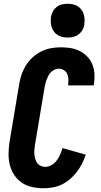

<svg xmlns="http://www.w3.org/2000/svg" viewBox="-20 -995 540 1023"><path d="M212 8Q181 8 151 1.5Q121 -5 96.5 -21.5Q72 -38 56 -62.5Q40 -87 32.5 -116Q25 -145 25.5 -176.5Q26 -208 31 -240L82 -545Q86 -570 94.5 -596Q103 -622 117.5 -645.5Q132 -669 153 -688.5Q174 -708 199 -720.5Q224 -733 250.5 -738Q277 -743 303 -743Q330 -743 355.5 -739Q381 -735 404 -723.5Q427 -712 444.5 -694Q462 -676 471.5 -653Q481 -630 483 -603.5Q485 -577 481 -550L479 -540H342L343 -544Q345 -559 344.5 -574Q344 -589 338 -601.5Q332 -614 320 -621.5Q308 -629 293 -629Q282 -629 271 -624Q260 -619 251.5 -610.5Q243 -602 237.5 -591.5Q232 -581 228 -570Q224 -559 221.5 -548Q219 -537 217 -526L166 -221Q164 -208 163 -195Q162 -182 163.5 -170Q165 -158 168.5 -146Q172 -134 179 -125Q186 -116 197.5 -111Q209 -106 222 -106Q239 -106 255.5 -116Q272 -126 283 -141Q294 -156 301 -172.5Q308 -189 313 -206L437 -171Q429 -147 417.5 -124Q406 -101 390 -80Q374 -59 354 -41.5Q334 -24 310.5 -12.5Q287 -1 261.5 3.5Q236 8 212 8ZM341 -795Q327 -795 313 -798Q299 -801 287 -808.5Q275 -816 267.5 -826.5Q260 -837 255.5 -850.5Q251 -864 250.5 -878Q250 -892 252 -907Q255 -922 262.5 -935.5Q270 -949 282.5 -958.5Q295 -968 310.5 -971.5Q326 -975 341 -975Q355 -975 369 -972Q383 -969 394.5 -961.5Q406 -954 414 -943.5Q422 -933 426 -919.5Q430 -906 430.5 -892Q431 -878 429 -863Q427 -848 419 -834.5Q411 -821 398.5 -811.5Q386 -802 371 -798.5Q356 -795 341 -795Z"/></svg>

Font: Iosevka Heavy
Style: Italic
Weight: 900
Italic angle: -9°
Monospace: yes
Designer: Belleve Invis
Foundry: Belleve Invis
Version: Version 32.5.0; ttfautohint (v1.8.4)